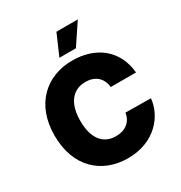

<svg xmlns="http://www.w3.org/2000/svg" viewBox="-212 -1079 1168 1239"><g transform="rotate(-30 372.0 -460.0)"><path d="M513.7 -444.3H702.1C686.5 -618.2 558.6 -716.8 382.8 -716.8C192.4 -716.8 43 -588.9 43 -353.5C43 -119.1 188.5 9.8 382.8 9.8C585.9 9.8 692.4 -130.9 702.1 -252L513.7 -253.9C503.9 -191.4 458 -152.3 386.7 -152.3C291 -152.3 234.4 -220.7 234.4 -353.5C234.4 -479.5 290 -554.7 387.7 -554.7C462.9 -554.7 507.8 -510.7 513.7 -444.3ZM321.3 -773.4H444.3L547.9 -928.7H388.7Z"/></g></svg>

Font: Pretendard Black
Style: Regular
Weight: 900
Designer: Base glyphs from Inter by Rasmus Andersson; Hangeul glyphs from Noto Sans CJK(Source Han Sans) by Jang Soo-young and Kan
Foundry: Kil Hyung-jin
Version: Version 1.309;Glyphs 3.2 (3225)